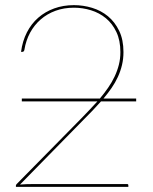

<svg xmlns="http://www.w3.org/2000/svg" viewBox="-20 -728 598 748"><path d="M373.5 -333Q357.5 -315 340.5 -297.2Q323.5 -279.5 305 -261L58 -9Q68.5 -10 82.2 -10.5Q96 -11 113 -11H475Q480 -11 480 -6V0H42V-5Q42 -7.5 43.5 -9.2Q45 -11 46 -12L298 -268Q314 -284.5 329.5 -300.8Q345 -317 359.5 -333H65V-344H369Q386.5 -365 401.2 -386.2Q416 -407.5 426.5 -429.8Q437 -452 443 -475.5Q449 -499 449 -525Q449 -570.5 433.5 -603.2Q418 -636 392.5 -657Q367 -678 334.5 -688Q302 -698 268 -698Q229 -698 196.2 -686Q163.5 -674 138.5 -652.2Q113.5 -630.5 97.2 -600.5Q81 -570.5 75 -534Q73.5 -526 67 -526H62Q67.5 -568 84.8 -601.8Q102 -635.5 129 -659Q156 -682.5 191.2 -695.2Q226.5 -708 268 -708Q304 -708 338.8 -697.5Q373.5 -687 400.5 -664.8Q427.5 -642.5 444.2 -608Q461 -573.5 461 -525Q461 -498.5 455.2 -474.5Q449.5 -450.5 439.2 -428.2Q429 -406 414.5 -385Q400 -364 383 -344H510.5V-333Z"/></svg>

Font: Lato 2
Style: Regular
Weight: 100
Designer: Lukasz Dziedzic with Adam Twardoch and Botio Nikoltchev
Foundry: tyPoland Lukasz Dziedzic
Version: Version 2.015; 2015-08-06; http://www.latofonts.com/